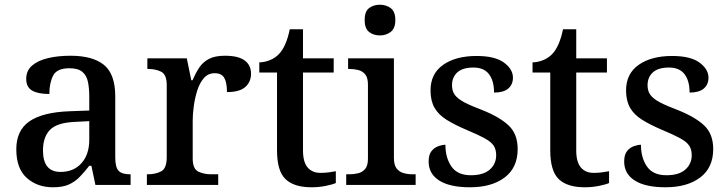

<svg xmlns="http://www.w3.org/2000/svg" viewBox="-20 -783 3083 813"><path d="M204 10Q138 10 93.5 -29.5Q49 -69 49 -151Q49 -231 105 -269.5Q161 -308 276 -312L358 -315V-373Q358 -409 352.5 -436Q347 -463 329 -478.5Q311 -494 274 -494Q221 -494 205 -463Q189 -432 189 -385Q141 -385 116 -399.5Q91 -414 91 -449Q91 -484 116 -505.5Q141 -527 183.5 -537Q226 -547 278 -547Q373 -547 420.5 -508Q468 -469 468 -375V-117Q468 -75 482 -60Q496 -45 530 -45H533V0H384L367 -81H358Q337 -54 317 -33.5Q297 -13 271 -1.5Q245 10 204 10ZM236 -55Q292 -55 325 -92Q358 -129 358 -191V-270L299 -267Q222 -264 192 -233.5Q162 -203 162 -146Q162 -55 236 -55Z M602 0V-45H605Q639 -45 662.5 -57.5Q686 -70 686 -117V-423Q686 -467 663 -479Q640 -491 607 -491H604V-536H771L790 -443H795Q808 -473 823.5 -496.5Q839 -520 864.5 -533.5Q890 -547 933 -547Q989 -547 1016 -527Q1043 -507 1043 -471Q1043 -436 1018.5 -414.5Q994 -393 941 -393Q941 -434 929.5 -453.5Q918 -473 889 -473Q861 -473 843 -452Q825 -431 815 -399Q805 -367 800.5 -333Q796 -299 796 -273V-112Q796 -68 819.5 -56.5Q843 -45 875 -45H904V0Z M1299 10Q1225 10 1189 -24.5Q1153 -59 1153 -146V-476H1078V-519Q1099 -519 1122 -528Q1145 -537 1161 -554Q1192 -586 1207 -659H1263V-536H1393V-476H1263V-146Q1263 -97 1282.5 -74Q1302 -51 1337 -51Q1355 -51 1371 -53Q1387 -55 1402 -58V-8Q1389 -2 1360 4Q1331 10 1299 10Z M1589 -633Q1561 -633 1542.5 -648Q1524 -663 1524 -698Q1524 -734 1542.5 -748.5Q1561 -763 1589 -763Q1615 -763 1634.5 -748.5Q1654 -734 1654 -698Q1654 -663 1634.5 -648Q1615 -633 1589 -633ZM1446 0V-45H1459Q1479 -45 1497 -49.5Q1515 -54 1526.5 -68Q1538 -82 1538 -111V-425Q1538 -454 1526.5 -468Q1515 -482 1497 -486.5Q1479 -491 1459 -491H1454V-536H1648V-115Q1648 -84 1659.5 -69.5Q1671 -55 1689 -50Q1707 -45 1727 -45H1740V0Z M1970 10Q1885 10 1840 -18.5Q1795 -47 1795 -99Q1795 -128 1807 -143Q1819 -158 1836 -164Q1853 -170 1866 -170Q1866 -115 1891.5 -78Q1917 -41 1974 -41Q2027 -41 2054 -65Q2081 -89 2081 -126Q2081 -150 2070.5 -166Q2060 -182 2033 -197Q2006 -212 1958 -232Q1906 -254 1871.5 -275.5Q1837 -297 1820 -326.5Q1803 -356 1803 -400Q1803 -471 1856.5 -508.5Q1910 -546 1998 -546Q2076 -546 2114 -518Q2152 -490 2152 -454Q2152 -425 2132 -408Q2112 -391 2072 -391Q2072 -441 2050.5 -469Q2029 -497 1985 -497Q1939 -497 1916.5 -476.5Q1894 -456 1894 -422Q1894 -397 1906.5 -380.5Q1919 -364 1946.5 -349.5Q1974 -335 2022 -317Q2097 -287 2134.5 -251Q2172 -215 2172 -152Q2172 -73 2117 -31.5Q2062 10 1970 10Z M2456 10Q2382 10 2346 -24.5Q2310 -59 2310 -146V-476H2235V-519Q2256 -519 2279 -528Q2302 -537 2318 -554Q2349 -586 2364 -659H2420V-536H2550V-476H2420V-146Q2420 -97 2439.5 -74Q2459 -51 2494 -51Q2512 -51 2528 -53Q2544 -55 2559 -58V-8Q2546 -2 2517 4Q2488 10 2456 10Z M2798 10Q2713 10 2668 -18.5Q2623 -47 2623 -99Q2623 -128 2635 -143Q2647 -158 2664 -164Q2681 -170 2694 -170Q2694 -115 2719.5 -78Q2745 -41 2802 -41Q2855 -41 2882 -65Q2909 -89 2909 -126Q2909 -150 2898.5 -166Q2888 -182 2861 -197Q2834 -212 2786 -232Q2734 -254 2699.5 -275.5Q2665 -297 2648 -326.5Q2631 -356 2631 -400Q2631 -471 2684.5 -508.5Q2738 -546 2826 -546Q2904 -546 2942 -518Q2980 -490 2980 -454Q2980 -425 2960 -408Q2940 -391 2900 -391Q2900 -441 2878.5 -469Q2857 -497 2813 -497Q2767 -497 2744.5 -476.5Q2722 -456 2722 -422Q2722 -397 2734.5 -380.5Q2747 -364 2774.5 -349.5Q2802 -335 2850 -317Q2925 -287 2962.5 -251Q3000 -215 3000 -152Q3000 -73 2945 -31.5Q2890 10 2798 10Z"/></svg>

Font: Noto Serif NP Hmong Medium
Style: Regular
Weight: 500
Designer: Dalton Maag Ltd
Foundry: Dalton Maag Ltd
Version: Version 1.001; ttfautohint (v1.8.4.7-5d5b)